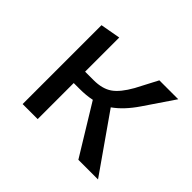

<svg xmlns="http://www.w3.org/2000/svg" viewBox="-106 -563 704 704"><g transform="rotate(45 246.0 -211.5)"><path d="M314 -220 468 0H366L248 -193Q220 -187 185 -187H155V0H77V-409L155 -423V-246H199Q244 -246 271.5 -265Q299 -284 326 -332L370 -416H468L390 -301Q354 -248 314 -220Z"/></g></svg>

Font: Ysabeau Infant Medium
Style: Regular
Weight: 500
Designer: Christian Thalmann (Catharsis Fonts)
Version: Version 0.003